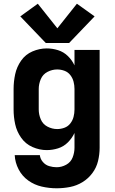

<svg xmlns="http://www.w3.org/2000/svg" viewBox="-20 -798 616 1031"><path d="M284 213Q321 213 356.5 206Q392 199 423 180Q454 161 476 131.5Q498 102 506.5 66.5Q515 31 515 -5V-530H380V-447Q367 -475 344.5 -497Q322 -519 292 -528.5Q262 -538 231 -538Q192 -538 154.5 -522Q117 -506 93.5 -472.5Q70 -439 61.5 -399.5Q53 -360 53 -320V-210Q53 -170 61.5 -131Q70 -92 93.5 -58.5Q117 -25 154.5 -8.5Q192 8 231 8Q262 8 292 -1.5Q322 -11 344.5 -33.5Q367 -56 380 -84V-5Q380 22 370 47.5Q360 73 335.5 86.5Q311 100 284 100Q264 100 244 94Q224 88 210 71.5Q196 55 194 35H59Q61 75 80 111.5Q99 148 132 171.5Q165 195 204.5 204Q244 213 284 213ZM287 -105Q260 -105 235 -118Q210 -131 199 -157Q188 -183 188 -210V-320Q188 -347 199 -373Q210 -399 235 -412Q260 -425 287 -425Q307 -425 326 -418Q345 -411 357.5 -395Q370 -379 375 -359.5Q380 -340 380 -320V-210Q380 -190 375 -170.5Q370 -151 357.5 -135Q345 -119 326 -112Q307 -105 287 -105ZM226 -567H351L488 -710L393 -778L288 -646L183 -778L89 -710Z"/></svg>

Font: Iosevka Sparkle Extrabold
Style: Regular
Weight: 800
Designer: Belleve Invis
Foundry: Belleve Invis
Version: Version 4.5.0; ttfautohint (v1.8.3)